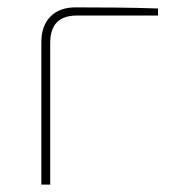

<svg xmlns="http://www.w3.org/2000/svg" viewBox="-20 -500 478 520"><path d="M184 -480Q241 -480 295.5 -479.5Q350 -479 408 -477V-458H189Q152 -458 134 -439.5Q116 -421 116 -383V0H92V-386Q92 -430 116.5 -455Q141 -480 184 -480Z"/></svg>

Font: Exo 2 Thin
Style: Regular
Weight: 250
Designer: Natanael Gama
Foundry: Natanael Gama
Version: Version 2.010